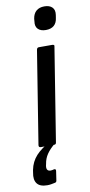

<svg xmlns="http://www.w3.org/2000/svg" viewBox="-138 -723 445 953"><g transform="rotate(-10 84.0 -246.5)"><path d="M21 0Q10 0 11 -11L86 -479Q88 -490 97 -490H165Q170 -490 173 -487.5Q176 -485 174 -479L99 -11Q98 0 89 0ZM147 -568Q121 -568 107.5 -581.5Q94 -595 98 -620L99 -633Q103 -659 118.5 -672Q134 -685 159 -685Q185 -685 198.5 -671.5Q212 -658 208 -633L206 -620Q203 -594 188 -581Q173 -568 147 -568ZM20 192Q-17 192 -31.5 172.5Q-46 153 -39 118L-37 105Q-29 64 -2 34.5Q25 5 75 -21L93 -6Q66 16 51 38Q36 60 32 87L30 96Q26 123 49 123Q53 123 57.5 122Q62 121 66 120Q71 119 73.5 121.5Q76 124 75 130L68 177Q67 186 57 187Q48 189 39 190.5Q30 192 20 192Z"/></g></svg>

Font: Sofia Sans Extra Condensed SemiBold
Style: Italic
Weight: 600
Italic angle: -9°
Designer: Botio Nikoltchev, Ani Petrova
Foundry: lettersoup
Version: Version 4.101